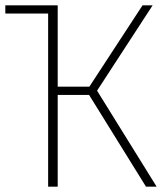

<svg xmlns="http://www.w3.org/2000/svg" viewBox="-20 -702 624 722"><path d="M345 -361 569 0H529L315 -345H197V0H161V-651H0V-682H186H197V-376H316L516 -682H554Z"/></svg>

Font: Fira Sans UltraLight
Style: Regular
Weight: 200
Designer: Carrois Corporate & Edenspiekermann AG
Foundry: Carrois Corporate GbR & Edenspiekermann AG
Version: Version 4.106;PS 004.106;hotconv 1.0.70;makeotf.lib2.5.58329